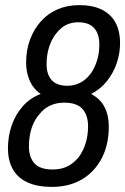

<svg xmlns="http://www.w3.org/2000/svg" viewBox="-20 -718 489 750"><path d="M183 12Q124 12 85.5 -6.5Q47 -25 29 -59Q11 -93 11 -138Q11 -185 25.5 -227.5Q40 -270 68.5 -302.5Q97 -335 139 -351Q110 -371 96 -403Q82 -435 82 -473Q82 -523 97.5 -564Q113 -605 140.5 -635.5Q168 -666 206 -682Q244 -698 289 -698Q342 -698 377.5 -680.5Q413 -663 431 -630Q449 -597 449 -549Q449 -510 436 -471.5Q423 -433 398 -401.5Q373 -370 336 -351Q372 -332 388.5 -299.5Q405 -267 405 -224Q405 -153 377.5 -100Q350 -47 300.5 -17.5Q251 12 183 12ZM185 -56Q208 -56 226.5 -61.5Q245 -67 260.5 -78.5Q276 -90 288 -105Q305 -128 314.5 -158.5Q324 -189 324 -225Q324 -268 302 -292.5Q280 -317 231 -317Q211 -317 193.5 -312Q176 -307 161.5 -297.5Q147 -288 136 -274Q115 -252 104 -219Q93 -186 93 -146Q93 -104 114.5 -80Q136 -56 185 -56ZM243 -383Q264 -383 282.5 -390Q301 -397 316 -410.5Q331 -424 342 -442Q354 -463 361 -488.5Q368 -514 368 -544Q368 -586 347.5 -608.5Q327 -631 286 -631Q267 -631 250.5 -625.5Q234 -620 220.5 -609Q207 -598 196 -583Q180 -561 171 -531.5Q162 -502 162 -467Q162 -427 182 -405Q202 -383 243 -383Z"/></svg>

Font: Archivo Condensed
Style: Italic
Weight: 400
Width: 3
Italic angle: -10°
Designer: Hector Gatti
Foundry: Omnibus-Type
Version: Version 2.001